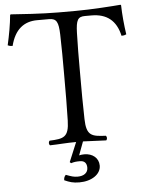

<svg xmlns="http://www.w3.org/2000/svg" viewBox="-58 -702 713 948"><g transform="rotate(-5 298.5 -228.0)"><path d="M309 96C332 96 342 110 342 131C342 157 321 171 291 171C271 171 260 167 233 157C226 164 223 171 223 183C248 194 265 200 297 200C358 200 404 169 404 126C404 88 373 64 333 64C324 64 315 65 307 67L332 0C373 1 405 4 447 5C453 -1 453 -12 447 -18C377 -21 351 -26 349 -109C347 -192 347 -237 347 -320C347 -335 347 -349 347 -362C347 -422 347 -467 349 -536C351 -600 360 -616 396 -616H428C503 -616 550 -580 567 -503C578 -503 582 -504 591 -508C584 -554 579 -608 578 -653C578 -654 576 -656 575 -656C541 -653 430 -645 351 -645H265C188 -645 70 -653 32 -656C30 -656 28 -654 28 -653C24 -608 14 -553 3 -505C13 -501 15 -500 27 -500C47 -580 93 -616 159 -616H218C255 -616 264 -597 266 -536C268 -463 268 -415 268 -347C268 -338 268 -330 268 -321C268 -238 268 -192 266 -109C264 -26 238 -21 168 -18C162 -12 162 -1 168 5C214 4 249 0 298 0L258 96L264 102C280 97 290 96 309 96Z"/></g></svg>

Font: Libertinus Serif Display
Style: Regular
Weight: 400
Designer: Philipp H. Poll, Khaled Hosny
Foundry: Caleb Maclennan
Version: Version 7.050;RELEASE